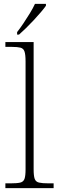

<svg xmlns="http://www.w3.org/2000/svg" viewBox="-20 -979 307 999"><path d="M8 0V-25H35Q69 -25 85.5 -29Q102 -33 107.5 -48.5Q113 -64 113 -98V-659Q113 -695 107.5 -711Q102 -727 86.5 -731Q71 -735 43 -735H8V-760H155V-98Q155 -64 160.5 -48.5Q166 -33 183 -29Q200 -25 233 -25H259V0ZM69 -812Q84 -831 101.5 -857Q119 -883 135.5 -910Q152 -937 162 -959H219V-949Q210 -936 193 -916Q176 -896 155.5 -874Q135 -852 115 -832.5Q95 -813 79 -799H69Z"/></svg>

Font: Noto Serif Khmer ExtraLight
Style: Regular
Weight: 250
Version: Version 2.003